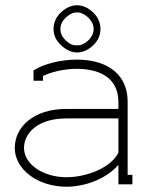

<svg xmlns="http://www.w3.org/2000/svg" viewBox="-20 -699 575 728"><path d="M272 -679C251 -679 230 -670 211 -652C192 -634 183 -612 183 -589C183 -566 192 -546 211 -528C230 -510 251 -500 272 -500C293 -500 314 -509 333 -527C352 -545 361 -566 361 -589C361 -612 352 -634 333 -652C314 -670 293 -679 272 -679ZM272 -652C281 -652 295 -650 315 -632C327 -620 335 -606 335 -589C335 -572 327 -558 315 -546C295 -528 281 -527 272 -527C263 -527 248 -527 229 -546C210 -565 209 -580 209 -589C209 -606 217 -620 229 -632C249 -650 263 -652 272 -652ZM429 -120C399 -61 306 -27 232 -27C144 -27 71 -76 71 -138C71 -192 120 -250 232 -250H429ZM428 -73H429V0H482V-36H464V-312C464 -432 368 -473 272 -473C213 -473 148 -458 107 -432V-393H143V-411C175 -426 222 -438 272 -438C345 -438 429 -412 429 -312V-286H232C104 -286 36 -215 36 -138C36 -56 124 9 232 9C300 9 381 -19 428 -73Z"/></svg>

Font: Rawengulk
Style: Regular
Weight: 400
Version: Version 0.9